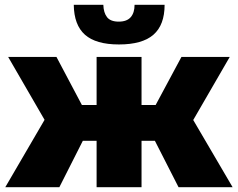

<svg xmlns="http://www.w3.org/2000/svg" viewBox="-20 -779 990 799"><path d="M723 0 594 -253 747 -343 948 0ZM513 -193V-342H708V-193ZM767 -250 588 -268 735 -542H936ZM227 0H2L202 -343L355 -253ZM569 0H382V-542H569ZM437 -193H242V-342H437ZM183 -250 14 -542H215L360 -268ZM475 -594Q379 -594 333.5 -634.5Q288 -675 287 -759H410Q411 -726 425.5 -707.5Q440 -689 474 -689Q508 -689 524 -707.5Q540 -726 540 -759H665Q665 -675 618.5 -634.5Q572 -594 475 -594Z"/></svg>

Font: MOST Montserrat ExtraBold
Style: Regular
Weight: 800
Designer: Julieta Ulanovsky
Foundry: Julieta Ulanovsky
Version: Version 8.000;March 11, 2024;FontCreator 15.0.0.2926 64-bit